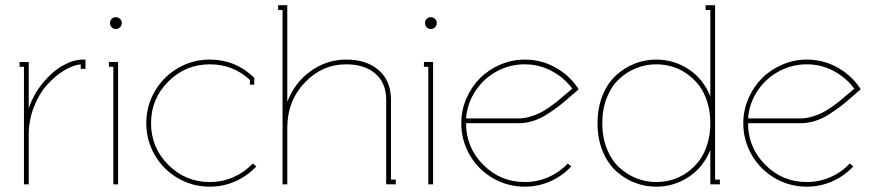

<svg xmlns="http://www.w3.org/2000/svg" viewBox="-20 -699 3319 728"><path d="M294.9 -473.1H304.2V-438H286.1V-455.1Q255.9 -452.1 221.9 -431.2Q188 -410.2 158 -376.7Q127.9 -343.3 108.4 -293Q88.9 -242.7 88.9 -188V0H70.8V-445.8H54.2V-463.9H88.9V-288.1Q107.4 -342.8 143.6 -386Q179.7 -429.2 219.5 -451.2Q259.3 -473.1 294.9 -473.1Z M409.7 -445.8H393.1V-463.9H427.7V0H409.7ZM403.3 -595.7Q397 -602.5 397 -611.8Q397 -621.1 403.3 -627.4Q409.7 -633.8 418.9 -633.8Q428.2 -633.8 435.1 -627.4Q441.9 -621.1 441.9 -611.8Q441.9 -602.5 435.1 -595.7Q428.2 -588.9 418.9 -588.9Q409.7 -588.9 403.3 -595.7Z M775.4 8.8Q710 8.8 654.5 -23.4Q599.1 -55.7 566.9 -111.1Q534.7 -166.5 534.7 -231.9Q534.7 -297.4 566.9 -352.8Q599.1 -408.2 654.5 -440.7Q710 -473.1 775.4 -473.1Q872.1 -473.1 942.4 -405.8L944.3 -403.8V-377.9H927.7V-396Q863.8 -455.1 775.4 -455.1Q683.1 -455.1 617.9 -389.6Q552.7 -324.2 552.7 -231.9Q552.7 -139.6 617.9 -74.2Q683.1 -8.8 775.4 -8.8Q822.8 -8.8 865 -27.3Q907.2 -45.9 938.5 -79.1L951.7 -67.9Q918 -31.7 872.3 -11.5Q826.7 8.8 775.4 8.8Z M1292.5 -473.1Q1370.1 -473.1 1416.3 -432.6Q1462.4 -392.1 1462.4 -320.8V-18.1H1480.5V0H1444.3V-320.8Q1444.3 -384.3 1403.3 -419.7Q1362.3 -455.1 1292.5 -455.1Q1201.2 -455.1 1135.3 -385.5Q1069.3 -315.9 1069.3 -213.9V0H1051.3V-661.1H1034.7V-679.2H1069.3V-313Q1097.2 -385.7 1158 -429.4Q1218.8 -473.1 1292.5 -473.1Z M1604 -445.8H1587.4V-463.9H1622.1V0H1604ZM1597.7 -595.7Q1591.3 -602.5 1591.3 -611.8Q1591.3 -621.1 1597.7 -627.4Q1604 -633.8 1613.3 -633.8Q1622.6 -633.8 1629.4 -627.4Q1636.2 -621.1 1636.2 -611.8Q1636.2 -602.5 1629.4 -595.7Q1622.6 -588.9 1613.3 -588.9Q1604 -588.9 1597.7 -595.7Z M1729 -231.9Q1729 -280.8 1748.3 -325.4Q1767.6 -370.1 1799.8 -402.3Q1832 -434.6 1876.7 -453.9Q1921.4 -473.1 1969.7 -473.1Q2030.8 -473.1 2083.5 -444.6Q2136.2 -416 2169.9 -367.2L2173.8 -359.9L2168 -355Q2161.1 -349.6 2137.9 -329.1Q2114.7 -308.6 2097.4 -295.4Q2080.1 -282.2 2054.4 -265.6Q2028.8 -249 2001.5 -240.5Q1974.1 -231.9 1946.8 -231.9H1747.1Q1747.1 -139.6 1812.3 -74.2Q1877.4 -8.8 1969.7 -8.8Q2017.1 -8.8 2059.3 -27.3Q2101.6 -45.9 2132.8 -79.1L2146 -67.9Q2112.3 -31.7 2066.7 -11.5Q2021 8.8 1969.7 8.8Q1904.3 8.8 1848.9 -23.4Q1793.5 -55.7 1761.2 -111.1Q1729 -166.5 1729 -231.9ZM1747.1 -250H1946.8Q1966.8 -250 1987.8 -256.1Q2008.8 -262.2 2024.9 -269.8Q2041 -277.3 2061.8 -291.7Q2082.5 -306.2 2093.5 -315.2Q2104.5 -324.2 2124 -341.1Q2143.6 -357.9 2149.9 -362.8Q2118.2 -405.3 2071 -430.2Q2023.9 -455.1 1969.7 -455.1Q1912.6 -455.1 1863 -428Q1813.5 -400.9 1782.5 -353.8Q1751.5 -306.6 1747.1 -250Z M2468.3 -455.1Q2428.7 -455.1 2392.6 -440.7Q2356.4 -426.3 2327.4 -399.2Q2298.3 -372.1 2281 -328.9Q2263.7 -285.6 2263.7 -231.9Q2263.7 -178.2 2281 -135Q2298.3 -91.8 2327.4 -64.7Q2356.4 -37.6 2392.6 -23.2Q2428.7 -8.8 2468.3 -8.8Q2499.5 -8.8 2529.1 -17.6Q2558.6 -26.4 2585 -44.9Q2611.3 -63.5 2630.9 -89.4Q2650.4 -115.2 2661.9 -152.1Q2673.3 -189 2673.3 -231.9Q2673.3 -274.9 2661.9 -311.8Q2650.4 -348.6 2630.9 -374.5Q2611.3 -400.4 2585 -418.9Q2558.6 -437.5 2529.1 -446.3Q2499.5 -455.1 2468.3 -455.1ZM2655.3 -679.2H2691.4V-18.1H2709.5V0H2673.3V-130.9Q2647 -64.5 2590.8 -27.8Q2534.7 8.8 2468.3 8.8Q2425.3 8.8 2386 -6.6Q2346.7 -22 2315.2 -51Q2283.7 -80.1 2264.6 -127Q2245.6 -173.8 2245.6 -231.9Q2245.6 -290 2264.6 -336.9Q2283.7 -383.8 2315.2 -412.8Q2346.7 -441.9 2386 -457.5Q2425.3 -473.1 2468.3 -473.1Q2534.7 -473.1 2590.8 -436.5Q2647 -399.9 2673.3 -333V-661.1H2655.3Z M2798.3 -231.9Q2798.3 -280.8 2817.6 -325.4Q2836.9 -370.1 2869.1 -402.3Q2901.4 -434.6 2946 -453.9Q2990.7 -473.1 3039.1 -473.1Q3100.1 -473.1 3152.8 -444.6Q3205.6 -416 3239.3 -367.2L3243.2 -359.9L3237.3 -355Q3230.5 -349.6 3207.3 -329.1Q3184.1 -308.6 3166.7 -295.4Q3149.4 -282.2 3123.8 -265.6Q3098.1 -249 3070.8 -240.5Q3043.5 -231.9 3016.1 -231.9H2816.4Q2816.4 -139.6 2881.6 -74.2Q2946.8 -8.8 3039.1 -8.8Q3086.4 -8.8 3128.7 -27.3Q3170.9 -45.9 3202.1 -79.1L3215.3 -67.9Q3181.6 -31.7 3136 -11.5Q3090.3 8.8 3039.1 8.8Q2973.6 8.8 2918.2 -23.4Q2862.8 -55.7 2830.6 -111.1Q2798.3 -166.5 2798.3 -231.9ZM2816.4 -250H3016.1Q3036.1 -250 3057.1 -256.1Q3078.1 -262.2 3094.2 -269.8Q3110.4 -277.3 3131.1 -291.7Q3151.9 -306.2 3162.8 -315.2Q3173.8 -324.2 3193.4 -341.1Q3212.9 -357.9 3219.2 -362.8Q3187.5 -405.3 3140.4 -430.2Q3093.3 -455.1 3039.1 -455.1Q2981.9 -455.1 2932.4 -428Q2882.8 -400.9 2851.8 -353.8Q2820.8 -306.6 2816.4 -250Z"/></svg>

Font: Rawengulk
Style: Light
Weight: 300
Version: Version 0.92